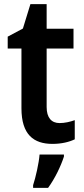

<svg xmlns="http://www.w3.org/2000/svg" viewBox="-20 -681 401 922"><path d="M266 -90C227 -90 204 -116 204 -167V-448H333V-543H204V-661H126L90 -544L17 -505V-448H83V-161C83 -34 142 10 232 10C275 10 312 1 339 -12V-104C317 -96 291 -90 266 -90ZM287 71V61H170C167 102 151 172 139 208V221H211C244 176 272 117 287 71Z"/></svg>

Font: Noto Sans Thai Looped SemiCondensed SemiBold
Style: Regular
Weight: 600
Width: 4
Designer: Sasikarn Vongin, Ben Mitchell
Foundry: The Fontpad Ltd
Version: Version 1.001